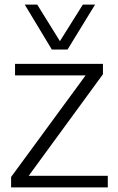

<svg xmlns="http://www.w3.org/2000/svg" viewBox="-20 -810 509 830"><path d="M28 0V-45L350 -484H45V-534H425V-489L104 -50H446V0ZM391 -790 272 -596H204L87 -790H141L239 -632L338 -790Z"/></svg>

Font: Georama Light
Style: Regular
Weight: 300
Designer: Jean-Baptiste Levee
Foundry: Production Type
Version: Version 1.000